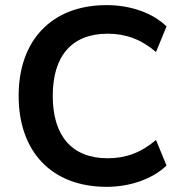

<svg xmlns="http://www.w3.org/2000/svg" viewBox="-20 -721 706 751"><path d="M397.1 9.8C490.2 9.8 577.5 -21.6 631.4 -73.5L590.2 -173.5C531.4 -123.5 471.6 -102 401 -102C260.8 -102 186.3 -190.2 186.3 -346.1C186.3 -502 260.8 -589.2 401 -589.2C471.6 -589.2 531.4 -567.6 590.2 -517.6L631.4 -617.6C577.5 -670.6 490.2 -701 397.1 -701C181.4 -701 52.9 -562.7 52.9 -346.1C52.9 -128.4 181.4 9.8 397.1 9.8Z"/></svg>

Font: LL Pando Sans
Style: Bold
Weight: 700
Designer: Joshua Smith
Foundry: Joshua Smith
Version: Version 1.000;Glyphs 3.2.1 (3258)